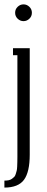

<svg xmlns="http://www.w3.org/2000/svg" viewBox="-20 -703 214 873"><path d="M113.5 -617.9Q102.1 -606.9 86.9 -606.9Q71.8 -606.9 60.3 -617.9Q48.8 -628.9 48.8 -645Q48.8 -661.1 60.3 -672.1Q71.8 -683.1 86.9 -683.1Q102.1 -683.1 113.5 -672.1Q125 -661.1 125 -645Q125 -628.9 113.5 -617.9ZM0 149.9V118.2Q10.7 118.2 19.3 116.5Q27.8 114.7 34.2 110.1Q40.5 105.5 44.7 101.3Q48.8 97.2 51.5 88.4Q54.2 79.6 55.9 73.2Q57.6 66.9 58.1 54.2Q58.6 41.5 58.8 33.7Q59.1 25.9 59.1 9.8V-452.1H39.1V-483.9H115.2V0Q115.2 79.1 89.1 114.5Q63 149.9 0 149.9Z"/></svg>

Font: Margherita Light
Style: Regular
Weight: 300
Designer: James Puckett
Foundry: Dunwich Type Founders
Version: Version 1.008;hotconv 1.0.109;makeotfexe 2.5.65596